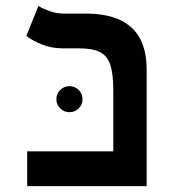

<svg xmlns="http://www.w3.org/2000/svg" viewBox="-20 -632 626 652"><path d="M72.3 0V-118.2H364.7V-325.7Q364.7 -381.3 354.5 -412.1Q344.2 -442.9 319.1 -455.3Q293.9 -467.8 249.5 -467.8H194.3Q155.3 -467.8 123.5 -480.5Q91.8 -493.2 69.3 -509.8L110.4 -611.8Q121.6 -604.5 146 -595.2Q170.4 -585.9 195.8 -585.9H271.5Q478 -585.9 478 -396.5V0ZM215.8 -251Q197.8 -251 184.6 -263.9Q171.4 -276.9 171.4 -294.9Q171.4 -313.5 184.6 -326.4Q197.8 -339.4 215.8 -339.4Q234.4 -339.4 247.3 -326.4Q260.3 -313.5 260.3 -294.9Q260.3 -276.9 247.3 -263.9Q234.4 -251 215.8 -251Z"/></svg>

Font: CaskaydiaCove NFP SemiBold
Style: Regular
Weight: 600
Designer: Aaron Bell
Foundry: Saja Typeworks
Version: Version 2111.001; VTT 6.35;Nerd Fonts 3.1.1